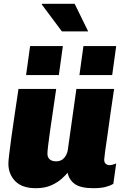

<svg xmlns="http://www.w3.org/2000/svg" viewBox="-20 -978 640 1008"><path d="M168 10Q96 10 60 -27Q24 -64 24 -119Q24 -133 28.5 -169.5Q33 -206 40 -259Q47 -312 57 -376.5Q67 -441 77 -511H275Q266 -448 257.5 -391Q249 -334 242.5 -288.5Q236 -243 232.5 -212.5Q229 -182 229 -171Q229 -152 241 -141.5Q253 -131 275 -131Q301 -131 316.5 -148.5Q332 -166 336 -191L381 -511H579Q569 -445 560 -382L544 -267Q536 -214 531.5 -180.5Q527 -147 527 -140Q527 -125 535.5 -118Q544 -111 554 -111Q569 -111 590 -120L575 -13Q559 -3 534 3.5Q509 10 471 10Q404 10 373.5 -11.5Q343 -33 335 -71Q326 -60 305 -40.5Q284 -21 250 -5.5Q216 10 168 10ZM443 -813H305L199 -955L201 -958H372ZM569 -584H397L418 -736H590ZM289 -584H117L138 -736H310Z"/></svg>

Font: Chivo Mono Medium Black
Style: Italic
Weight: 900
Italic angle: -8.05°
Monospace: yes
Version: Version 1.008